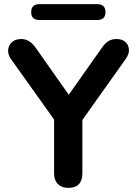

<svg xmlns="http://www.w3.org/2000/svg" viewBox="-20 -902 663 930"><path d="M172 -805Q131 -805 131 -843Q131 -882 172 -882H450Q491 -882 491 -843Q491 -805 450 -805ZM311 8Q279 8 260.5 -10.5Q242 -29 242 -63V-323L31 -619Q18 -639 19.5 -660.5Q21 -682 37.5 -697.5Q54 -713 83 -713Q124 -713 154 -669L313 -443L473 -670Q489 -693 505.5 -703Q522 -713 544 -713Q572 -713 587.5 -698.5Q603 -684 604.5 -662.5Q606 -641 590 -618L379 -321V-63Q379 8 311 8Z"/></svg>

Font: Chiron GoRound TC SB
Style: Regular
Weight: 500
Designer: Ryoko NISHIZUKA 西塚涼子 (kana, bopomofo & ideographs); Paul D. Hunt (Latin, Greek & Cyrillic); Sandoll Communications 산돌커뮤니
Foundry: Adobe
Version: Version 1.000;hotconv 1.1.1;makeotfexe 2.6.0